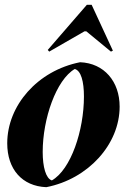

<svg xmlns="http://www.w3.org/2000/svg" viewBox="-20 -762 534 796"><path d="M172 14C346 -20 476 -164 476 -320C476 -424 412 -500 312 -504C135 -469 10 -324 10 -168C10 -60 72 10 172 14ZM195 -14C170 -22 157 -70 157 -132C157 -270 213 -431 290 -476C316 -469 328 -424 328 -362C328 -221 274 -59 195 -14ZM184 -548 330 -632H338L440 -548L448 -552L360 -742H340L178 -555Z"/></svg>

Font: Mazius Display Extra Italic
Style: Bold
Weight: 700
Italic angle: -17°
Designer: Alberto Casagrande & Collletttivo
Foundry: Collletttivo
Version: Version 2.000;Glyphs 3.2 (3217)